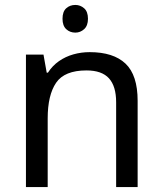

<svg xmlns="http://www.w3.org/2000/svg" viewBox="-20 -757 658 777"><path d="M285 -737Q305 -737 320.5 -723.5Q336 -710 336 -681Q336 -653 320.5 -639Q305 -625 285 -625Q263 -625 248 -639Q233 -653 233 -681Q233 -710 248 -723.5Q263 -737 285 -737ZM343 -546Q439 -546 488 -499.5Q537 -453 537 -349V0H450V-343Q450 -408 421 -440Q392 -472 330 -472Q241 -472 207 -422Q173 -372 173 -278V0H85V-536H156L169 -463H174Q192 -491 218.5 -509.5Q245 -528 277 -537Q309 -546 343 -546Z"/></svg>

Font: hingl115
Style: Book
Weight: 400
Designer: Jelle Bosma - Monotype Design Team
Foundry: Monotype Imaging Inc.
Version: Version 2.003